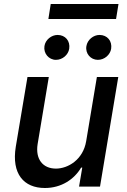

<svg xmlns="http://www.w3.org/2000/svg" viewBox="-20 -929 634 956"><path d="M409.1 -226.2C393.8 -133.5 318.2 -89.5 258.5 -89.5C192.8 -89.5 155.5 -137.1 167.3 -211.3L223 -545.5H116.8L58.6 -198.5C36.6 -63.2 98.7 7.1 203.5 7.1C285.5 7.1 349.8 -36.2 383.9 -94.5H389.6L373.6 0H478L568.9 -545.5H462.4ZM201.3 -699.6C195.7 -663.4 222.7 -631 258.5 -631C291.9 -631 320 -656.6 324.6 -686.1C330.6 -724.8 305.4 -755 266.7 -755C236.5 -755 206 -731.5 201.3 -699.6ZM220.9 -834.5H557.9L570 -909.1H232.6ZM410.2 -699.6C403.8 -662.3 431.5 -631 467.3 -631C500.7 -631 528.8 -656.6 533.4 -686.1C539.4 -724.8 514.2 -755 475.5 -755C445.3 -755 415.5 -731.5 410.2 -699.6Z"/></svg>

Font: Margiela Sans Medium
Style: Italic
Weight: 500
Italic angle: -9.39999°
Designer: Stefan Endress, Andreas Faust
Version: Version 1.100;FEAKit 1.0